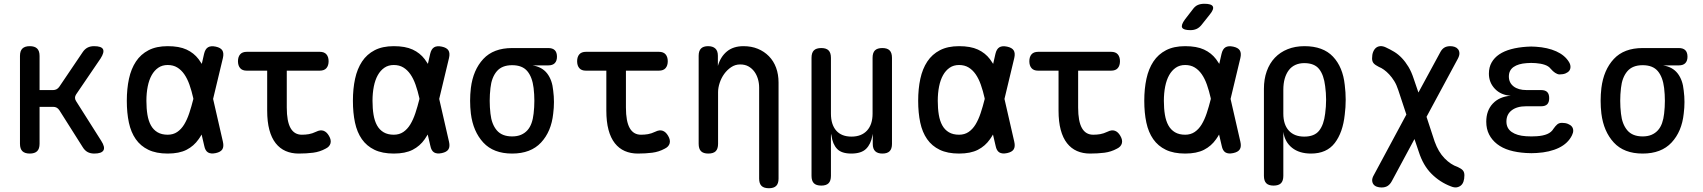

<svg xmlns="http://www.w3.org/2000/svg" viewBox="-20 -805 9040 1019"><path d="M138 10Q112 10 99 -2.5Q86 -15 86 -42V-508Q86 -535 99 -547.5Q112 -560 138 -560Q164 -560 177 -547.5Q190 -535 190 -508V-327H262Q272 -327 280.5 -331.5Q289 -336 295 -345L418 -527Q429 -544 444 -552Q459 -560 479 -560Q518 -560 526.5 -544Q535 -528 514 -495L384 -304Q378 -295 378 -286Q378 -277 384 -268L517 -58Q539 -24 529 -7Q519 10 480 10Q460 10 445 2Q430 -6 419 -24L295 -220Q289 -229 281 -233.5Q273 -238 262 -238H190V-42Q190 -15 177 -2.5Q164 10 138 10Z M1163 -53Q1169 -27 1160 -12.5Q1151 2 1125 7.5Q1099 13 1084 4Q1069 -5 1064 -31L1050 -91Q1042 -77 1034 -66Q1009 -30 970 -10Q931 10 870 10Q809 10 767.5 -10Q726 -30 700.5 -66.5Q675 -103 664 -154.5Q653 -206 653 -270Q653 -334 664.5 -387Q676 -440 701.5 -478.5Q727 -517 768.5 -538.5Q810 -560 870 -560Q931 -560 970 -542Q1009 -524 1034 -491Q1043 -479 1051 -466L1063 -519Q1069 -545 1084 -554Q1099 -563 1125 -557.5Q1151 -552 1160 -537.5Q1169 -523 1163 -497L1111 -280ZM1006 -283Q997 -323 985.5 -355.5Q974 -388 958 -411Q942 -434 920.5 -447Q899 -460 870 -460Q841 -460 820 -445.5Q799 -431 785 -406Q771 -381 764 -346Q757 -311 757 -270Q757 -229 762.5 -196Q768 -163 781 -139.5Q794 -116 816 -103Q838 -90 870 -90Q899 -90 920.5 -104.5Q942 -119 957.5 -144.5Q973 -170 984.5 -204.5Q996 -239 1006 -279Z M1677 -530Q1701 -530 1712.5 -516.5Q1724 -503 1724 -480Q1724 -457 1712.5 -443.5Q1701 -430 1677 -430H1502V-234Q1502 -161 1522 -125.5Q1542 -90 1582 -90Q1601 -90 1619 -93Q1637 -96 1658 -106Q1680 -117 1697 -111Q1714 -105 1726 -84Q1739 -62 1734 -44Q1729 -26 1708 -16Q1677 1 1641.5 5.5Q1606 10 1565 10Q1527 10 1496 -3.5Q1465 -17 1443 -45Q1421 -73 1409.5 -116Q1398 -159 1398 -218V-430H1289Q1266 -430 1254.5 -443.5Q1243 -457 1243 -480Q1243 -503 1254.5 -516.5Q1266 -530 1290 -530Z M2363 -53Q2369 -27 2360 -12.5Q2351 2 2325 7.5Q2299 13 2284 4Q2269 -5 2264 -31L2250 -91Q2242 -77 2234 -66Q2209 -30 2170 -10Q2131 10 2070 10Q2009 10 1967.5 -10Q1926 -30 1900.5 -66.5Q1875 -103 1864 -154.5Q1853 -206 1853 -270Q1853 -334 1864.5 -387Q1876 -440 1901.5 -478.5Q1927 -517 1968.5 -538.5Q2010 -560 2070 -560Q2131 -560 2170 -542Q2209 -524 2234 -491Q2243 -479 2251 -466L2263 -519Q2269 -545 2284 -554Q2299 -563 2325 -557.5Q2351 -552 2360 -537.5Q2369 -523 2363 -497L2311 -280ZM2206 -283Q2197 -323 2185.5 -355.5Q2174 -388 2158 -411Q2142 -434 2120.5 -447Q2099 -460 2070 -460Q2041 -460 2020 -445.5Q1999 -431 1985 -406Q1971 -381 1964 -346Q1957 -311 1957 -270Q1957 -229 1962.5 -196Q1968 -163 1981 -139.5Q1994 -116 2016 -103Q2038 -90 2070 -90Q2099 -90 2120.5 -104.5Q2142 -119 2157.5 -144.5Q2173 -170 2184.5 -204.5Q2196 -239 2206 -279Z M2890 -458H2806Q2857 -450 2884 -415Q2911 -380 2916 -324Q2920 -294 2920 -263.5Q2920 -233 2916 -202Q2906 -107 2851.5 -48.5Q2797 10 2698 10Q2599 10 2545 -48.5Q2491 -107 2479 -202Q2475 -236 2475 -270Q2475 -304 2479 -338Q2491 -434 2545 -492Q2599 -550 2698 -550H2890Q2913 -550 2924.5 -538.5Q2936 -527 2936 -504Q2936 -482 2924.5 -470Q2913 -458 2890 -458ZM2698 -81Q2725 -81 2745 -89.5Q2765 -98 2779 -113.5Q2793 -129 2801 -151.5Q2809 -174 2812 -202Q2816 -236 2816 -270Q2816 -304 2812 -338Q2805 -396 2778.5 -427.5Q2752 -459 2698 -459Q2644 -459 2616.5 -426.5Q2589 -394 2583 -338Q2579 -304 2579 -270Q2579 -236 2583 -202Q2589 -146 2616.5 -113.5Q2644 -81 2698 -81Z M3477 -530Q3501 -530 3512.5 -516.5Q3524 -503 3524 -480Q3524 -457 3512.5 -443.5Q3501 -430 3477 -430H3302V-234Q3302 -161 3322 -125.5Q3342 -90 3382 -90Q3401 -90 3419 -93Q3437 -96 3458 -106Q3480 -117 3497 -111Q3514 -105 3526 -84Q3539 -62 3534 -44Q3529 -26 3508 -16Q3477 1 3441.5 5.5Q3406 10 3365 10Q3327 10 3296 -3.5Q3265 -17 3243 -45Q3221 -73 3209.5 -116Q3198 -159 3198 -218V-430H3089Q3066 -430 3054.5 -443.5Q3043 -457 3043 -480Q3043 -503 3054.5 -516.5Q3066 -530 3090 -530Z M3791 -316V-42Q3791 -15 3778.5 -2.5Q3766 10 3739 10Q3713 10 3700.5 -2.5Q3688 -15 3688 -42V-509Q3688 -535 3700.5 -547.5Q3713 -560 3738 -560Q3763 -560 3776.5 -547.5Q3790 -535 3790 -509V-455Q3804 -504 3838 -532Q3872 -560 3926 -560Q3968 -560 4002 -546Q4036 -532 4061 -506.5Q4086 -481 4099 -445.5Q4112 -410 4112 -367V143Q4112 169 4099.5 181.5Q4087 194 4061 194Q4034 194 4021.5 181.5Q4009 169 4009 143V-340Q4009 -364 4002.5 -386Q3996 -408 3983.5 -425Q3971 -442 3952.5 -452.5Q3934 -463 3908 -463Q3882 -463 3860.5 -448.5Q3839 -434 3823.5 -412.5Q3808 -391 3799.5 -365Q3791 -339 3791 -316Z M4339 180Q4312 180 4299.5 167.5Q4287 155 4287 128V-498Q4287 -525 4299.5 -537.5Q4312 -550 4339 -550Q4365 -550 4377.5 -537.5Q4390 -525 4390 -498V-202Q4390 -144 4418 -112Q4446 -80 4499 -80Q4552 -80 4581.5 -112Q4611 -144 4611 -202V-498Q4611 -525 4623.5 -537.5Q4636 -550 4663 -550Q4689 -550 4701.5 -537.5Q4714 -525 4714 -498V-41Q4714 -15 4701.5 -2.5Q4689 10 4663 10Q4638 10 4625 -2.5Q4612 -15 4612 -41V-95L4610 -85Q4602 -40 4576.5 -15Q4551 10 4498 10Q4446 10 4422.5 -15Q4399 -40 4393 -85Q4391 -95 4390.5 -95Q4390 -95 4390 -85V128Q4390 155 4377.5 167.5Q4365 180 4339 180Z M5363 -53Q5369 -27 5360 -12.5Q5351 2 5325 7.5Q5299 13 5284 4Q5269 -5 5264 -31L5250 -91Q5242 -77 5234 -66Q5209 -30 5170 -10Q5131 10 5070 10Q5009 10 4967.5 -10Q4926 -30 4900.5 -66.5Q4875 -103 4864 -154.5Q4853 -206 4853 -270Q4853 -334 4864.5 -387Q4876 -440 4901.5 -478.5Q4927 -517 4968.5 -538.5Q5010 -560 5070 -560Q5131 -560 5170 -542Q5209 -524 5234 -491Q5243 -479 5251 -466L5263 -519Q5269 -545 5284 -554Q5299 -563 5325 -557.5Q5351 -552 5360 -537.5Q5369 -523 5363 -497L5311 -280ZM5206 -283Q5197 -323 5185.5 -355.5Q5174 -388 5158 -411Q5142 -434 5120.5 -447Q5099 -460 5070 -460Q5041 -460 5020 -445.5Q4999 -431 4985 -406Q4971 -381 4964 -346Q4957 -311 4957 -270Q4957 -229 4962.5 -196Q4968 -163 4981 -139.5Q4994 -116 5016 -103Q5038 -90 5070 -90Q5099 -90 5120.5 -104.5Q5142 -119 5157.5 -144.5Q5173 -170 5184.5 -204.5Q5196 -239 5206 -279Z M5877 -530Q5901 -530 5912.5 -516.5Q5924 -503 5924 -480Q5924 -457 5912.5 -443.5Q5901 -430 5877 -430H5702V-234Q5702 -161 5722 -125.5Q5742 -90 5782 -90Q5801 -90 5819 -93Q5837 -96 5858 -106Q5880 -117 5897 -111Q5914 -105 5926 -84Q5939 -62 5934 -44Q5929 -26 5908 -16Q5877 1 5841.5 5.5Q5806 10 5765 10Q5727 10 5696 -3.5Q5665 -17 5643 -45Q5621 -73 5609.5 -116Q5598 -159 5598 -218V-430H5489Q5466 -430 5454.5 -443.5Q5443 -457 5443 -480Q5443 -503 5454.5 -516.5Q5466 -530 5490 -530Z M6357 -673Q6345 -658 6330.5 -651.5Q6316 -645 6298 -645Q6261 -645 6254 -658.5Q6247 -672 6269 -702L6310 -755Q6322 -772 6337 -778.5Q6352 -785 6372 -785Q6410 -785 6417 -770.5Q6424 -756 6400 -727ZM6563 -53Q6569 -27 6560 -12.5Q6551 2 6525 7.5Q6499 13 6484 4Q6469 -5 6464 -31L6450 -91Q6442 -77 6434 -66Q6409 -30 6370 -10Q6331 10 6270 10Q6209 10 6167.5 -10Q6126 -30 6100.5 -66.5Q6075 -103 6064 -154.5Q6053 -206 6053 -270Q6053 -334 6064.5 -387Q6076 -440 6101.5 -478.5Q6127 -517 6168.5 -538.5Q6210 -560 6270 -560Q6331 -560 6370 -542Q6409 -524 6434 -491Q6443 -479 6451 -466L6463 -519Q6469 -545 6484 -554Q6499 -563 6525 -557.5Q6551 -552 6560 -537.5Q6569 -523 6563 -497L6511 -280ZM6406 -283Q6397 -323 6385.5 -355.5Q6374 -388 6358 -411Q6342 -434 6320.5 -447Q6299 -460 6270 -460Q6241 -460 6220 -445.5Q6199 -431 6185 -406Q6171 -381 6164 -346Q6157 -311 6157 -270Q6157 -229 6162.5 -196Q6168 -163 6181 -139.5Q6194 -116 6216 -103Q6238 -90 6270 -90Q6299 -90 6320.5 -104.5Q6342 -119 6357.5 -144.5Q6373 -170 6384.5 -204.5Q6396 -239 6406 -279Z M6739 180Q6713 180 6700.5 167.5Q6688 155 6688 128V-334Q6688 -385 6703 -427Q6718 -469 6746 -498.5Q6774 -528 6814 -544Q6854 -560 6903 -560Q7002 -560 7054.5 -504.5Q7107 -449 7117 -354Q7122 -315 7122 -275.5Q7122 -236 7117 -197Q7107 -102 7064 -46Q7021 10 6938 10Q6876 10 6837.5 -20.5Q6799 -51 6791 -105V128Q6791 155 6778.5 167.5Q6766 180 6739 180ZM6902 -80Q6956 -80 6981 -111.5Q7006 -143 7013 -202Q7018 -239 7018 -275.5Q7018 -312 7013 -348Q7006 -407 6981 -438.5Q6956 -470 6902 -470Q6876 -470 6855 -460.5Q6834 -451 6820 -432.5Q6806 -414 6798.5 -388Q6791 -362 6791 -328V-202Q6791 -144 6820 -112Q6849 -80 6902 -80Z M7717 -493 7551 -185 7594 -54Q7604 -26 7617 -4Q7630 18 7646.5 35Q7663 52 7680.5 63.5Q7698 75 7716 81Q7736 90 7744 99.5Q7752 109 7752 125Q7752 145 7747 159Q7742 173 7732 180.5Q7722 188 7709.5 189.5Q7697 191 7680 184Q7622 162 7577.5 117.5Q7533 73 7510 1L7487 -67L7367 156Q7358 173 7345 181.5Q7332 190 7312 190Q7299 190 7287.5 186Q7276 182 7269.5 173.5Q7263 165 7262.5 152.5Q7262 140 7272 123L7444 -197L7401 -327Q7392 -355 7379.5 -375Q7367 -395 7353 -410Q7339 -425 7325 -435Q7311 -445 7298 -450Q7278 -460 7270 -469.5Q7262 -479 7262 -495Q7262 -515 7267.5 -529Q7273 -543 7282.5 -551Q7292 -559 7305.5 -560Q7319 -561 7334 -554Q7358 -543 7379.5 -530Q7401 -517 7420 -497Q7439 -477 7455 -450.5Q7471 -424 7483 -387L7508 -314L7623 -526Q7632 -544 7645 -552Q7658 -560 7677 -560Q7690 -560 7701 -556Q7712 -552 7718.5 -543.5Q7725 -535 7725.5 -522.5Q7726 -510 7717 -493Z M8307 -476Q8315 -463 8315 -450.5Q8315 -438 8308.5 -429.5Q8302 -421 8289 -415.5Q8276 -410 8257 -410Q8251 -410 8245 -412.5Q8239 -415 8233.5 -418.5Q8228 -422 8222 -427.5Q8216 -433 8209 -441Q8199 -454 8178.5 -461Q8158 -468 8131 -470Q8118 -471 8106.5 -471Q8095 -471 8083 -470Q8038 -467 8013 -449.5Q7988 -432 7988 -399Q7988 -366 8013 -346.5Q8038 -327 8082 -327H8159Q8181 -327 8191.5 -316.5Q8202 -306 8202 -284Q8202 -262 8191.5 -251.5Q8181 -241 8159 -241H8079Q8031 -241 8003 -219.5Q7975 -198 7975 -160Q7975 -124 8003 -104.5Q8031 -85 8079 -82Q8093 -81 8107.5 -81Q8122 -81 8136 -82Q8169 -84 8191.5 -93.5Q8214 -103 8225 -122Q8230 -129 8235 -135Q8240 -141 8245 -145Q8250 -149 8256 -151Q8262 -153 8270 -153Q8288 -153 8301.5 -147.5Q8315 -142 8322 -133.5Q8329 -125 8329.5 -113Q8330 -101 8323 -87Q8302 -44 8253.5 -20.5Q8205 3 8136 7Q8122 8 8107.5 8Q8093 8 8079 7Q8030 4 7991.5 -7.5Q7953 -19 7925.5 -40.5Q7898 -62 7883 -91.5Q7868 -121 7868 -159Q7868 -218 7902.5 -255Q7937 -292 7998 -297Q7946 -300 7914 -333.5Q7882 -367 7882 -414Q7882 -448 7896.5 -473.5Q7911 -499 7937 -516.5Q7963 -534 8000 -544Q8037 -554 8083 -557Q8095 -558 8106.5 -558Q8118 -558 8131 -557Q8194 -553 8239.5 -532.5Q8285 -512 8307 -476Z M8890 -458H8806Q8857 -450 8884 -415Q8911 -380 8916 -324Q8920 -294 8920 -263.5Q8920 -233 8916 -202Q8906 -107 8851.5 -48.5Q8797 10 8698 10Q8599 10 8545 -48.5Q8491 -107 8479 -202Q8475 -236 8475 -270Q8475 -304 8479 -338Q8491 -434 8545 -492Q8599 -550 8698 -550H8890Q8913 -550 8924.5 -538.5Q8936 -527 8936 -504Q8936 -482 8924.5 -470Q8913 -458 8890 -458ZM8698 -81Q8725 -81 8745 -89.5Q8765 -98 8779 -113.5Q8793 -129 8801 -151.5Q8809 -174 8812 -202Q8816 -236 8816 -270Q8816 -304 8812 -338Q8805 -396 8778.5 -427.5Q8752 -459 8698 -459Q8644 -459 8616.5 -426.5Q8589 -394 8583 -338Q8579 -304 8579 -270Q8579 -236 8583 -202Q8589 -146 8616.5 -113.5Q8644 -81 8698 -81Z"/></svg>

Font: Maple Mono NL Medium
Style: Regular
Weight: 500
Monospace: yes
Designer: subframe7536
Version: Version 7.000